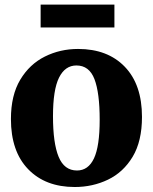

<svg xmlns="http://www.w3.org/2000/svg" viewBox="-20 -776 644 808"><path d="M26 -275Q26 -375 65.2 -440.5Q104.5 -506 168.8 -538Q233 -570 308.5 -570Q433 -570 505.2 -495Q577.5 -420 577.5 -284Q577.5 -181.5 538.2 -116.2Q499 -51 434.5 -20Q370 11 294.5 11Q171 11 98.5 -64Q26 -139 26 -275ZM304 -58.5Q351.5 -58.5 375.5 -109.5Q399.5 -160.5 399.5 -272Q399.5 -385.5 377.5 -443Q355.5 -500.5 301.5 -500.5Q254 -500.5 228.5 -449.5Q203 -398.5 203 -287Q203 -173.5 226.8 -116Q250.5 -58.5 304 -58.5ZM461.5 -756.5V-660.5H151V-756.5Z"/></svg>

Font: Merriweather Black
Style: Regular
Weight: 900
Designer: Eben Sorkin
Foundry: Eben Sorkin
Version: Version 2.200;gftools[0.9.31]